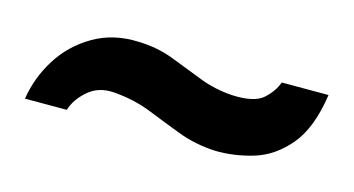

<svg xmlns="http://www.w3.org/2000/svg" viewBox="-34 -751 622 337"><g transform="rotate(15 276.5 -582.0)"><path d="M365 -507Q329 -509 298.5 -520.5Q268 -532 237 -544.5Q206 -557 168 -560Q140 -562 121 -545.5Q102 -529 96 -509H20Q26 -548 47.5 -582.5Q69 -617 105 -638Q141 -659 187 -657Q222 -656 251.5 -644.5Q281 -633 309.5 -622Q338 -611 369 -609Q410 -607 426 -621.5Q442 -636 448 -653H533Q524 -591 497 -559Q470 -527 434.5 -516.5Q399 -506 365 -507Z"/></g></svg>

Font: Alumni Sans Thin Black
Style: Italic
Weight: 900
Italic angle: -8°
Version: Version 1.016